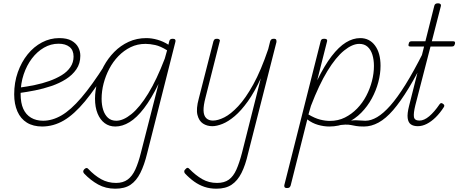

<svg xmlns="http://www.w3.org/2000/svg" viewBox="-20 -750 2781 1164"><path d="M237 17Q181 17 143 -6.5Q105 -30 85.5 -74.5Q66 -119 66 -178Q66 -250 88 -312Q110 -374 147.5 -420.5Q185 -467 234.5 -493Q284 -519 339 -519Q386 -519 413.5 -503.5Q441 -488 454 -464Q467 -440 467 -412Q467 -365 443 -330Q419 -295 379.5 -270Q340 -245 291.5 -228.5Q243 -212 192.5 -202Q142 -192 97 -186L99 -219Q144 -225 190.5 -234.5Q237 -244 279 -259Q321 -274 354.5 -294.5Q388 -315 407 -343.5Q426 -372 426 -407Q426 -446 401.5 -465.5Q377 -485 335 -485Q288 -485 246.5 -461Q205 -437 173.5 -395.5Q142 -354 123.5 -299Q105 -244 105 -181Q105 -126 121 -90.5Q137 -55 168 -36.5Q199 -18 242 -18Q249 -18 252.5 -12.5Q256 -7 254.5 -0.5Q253 6 249 11.5Q245 17 237 17Z M234 17Q226 17 221.5 11.5Q217 6 218 -0.5Q219 -7 225 -12.5Q231 -18 241 -18Q297 -18 353 -50.5Q409 -83 473 -157.5Q537 -232 617 -358Q621 -365 628 -363.5Q635 -362 638.5 -356Q642 -350 639 -343Q561 -215 495 -135.5Q429 -56 366.5 -19.5Q304 17 234 17Z M679 394Q621 394 575 368.5Q529 343 490 302Q484 295 484.5 288.5Q485 282 492 275Q500 268 505.5 268.5Q511 269 515 274Q553 314 593.5 336.5Q634 359 684 359Q726 359 754 338.5Q782 318 800.5 277.5Q819 237 834 177L941 -241Q897 -151 853 -93.5Q809 -36 765.5 -9.5Q722 17 679 17Q642 17 614.5 -3.5Q587 -24 571.5 -62Q556 -100 556 -152Q556 -199 569.5 -250Q583 -301 609 -349Q635 -397 673 -435.5Q711 -474 760 -496.5Q809 -519 867 -519Q900 -519 935 -509Q970 -499 1001 -479L1006 -500Q1008 -508 1013 -511.5Q1018 -515 1028 -515Q1039 -515 1042.5 -509Q1046 -503 1043 -495L872 180Q855 250 831 298Q807 346 771.5 370Q736 394 679 394ZM685 -18Q727 -18 777 -58.5Q827 -99 878.5 -183Q930 -267 979 -395L993 -445Q953 -470 921 -477Q889 -484 862 -484Q813 -484 772 -464Q731 -444 698 -410Q665 -376 642.5 -333Q620 -290 608 -243.5Q596 -197 596 -151Q596 -114 605.5 -84Q615 -54 634.5 -36Q654 -18 685 -18Z M1267 15Q1235 15 1210.5 -1Q1186 -17 1177 -53.5Q1168 -90 1185 -152L1274 -500Q1277 -508 1281 -511.5Q1285 -515 1296 -515Q1305 -515 1310 -510.5Q1315 -506 1312 -499L1226 -159Q1213 -110 1214 -79.5Q1215 -49 1230 -34Q1245 -19 1271 -19Q1301 -19 1340 -38.5Q1379 -58 1424 -106Q1469 -154 1515.5 -238Q1562 -322 1606 -452L1618 -500Q1621 -508 1625.5 -511.5Q1630 -515 1640 -515Q1652 -515 1654.5 -509Q1657 -503 1656 -495L1484 180Q1468 251 1444 298.5Q1420 346 1384 370Q1348 394 1292 394Q1253 394 1220 383Q1187 372 1157.5 351Q1128 330 1101 301Q1097 296 1097 289Q1097 282 1105 275Q1112 267 1117.5 267.5Q1123 268 1127 273Q1166 313 1206 336Q1246 359 1296 359Q1340 359 1367.5 339Q1395 319 1413 278.5Q1431 238 1447 177L1561 -275Q1523 -192 1482.5 -135.5Q1442 -79 1403 -46Q1364 -13 1329 1Q1294 15 1267 15Z M2184 17Q2157 17 2139.5 14Q2122 11 2107.5 8Q2093 5 2073 5.5Q2053 6 2019 12L2045 -5Q2077 -14 2099 -17.5Q2121 -21 2136 -21Q2151 -21 2164.5 -19.5Q2178 -18 2193 -18Q2202 -18 2206.5 -12.5Q2211 -7 2209.5 -0.5Q2208 6 2201.5 11.5Q2195 17 2184 17ZM1720 390Q1708 390 1705 384Q1702 378 1704 371L1924 -500Q1926 -508 1930.5 -511.5Q1935 -515 1946 -515Q1955 -515 1960 -511.5Q1965 -508 1963 -500L1903 -263Q1947 -353 1990.5 -409.5Q2034 -466 2077 -492.5Q2120 -519 2164 -519Q2220 -519 2253.5 -474Q2287 -429 2287 -351Q2287 -303 2273.5 -252Q2260 -201 2234 -153Q2208 -105 2170 -66.5Q2132 -28 2083 -5.5Q2034 17 1976 17Q1943 17 1908 7Q1873 -3 1843 -26L1742 375Q1739 383 1734.5 386.5Q1730 390 1720 390ZM1850 -56Q1889 -33 1920.5 -25Q1952 -17 1980 -17Q2030 -17 2071 -37.5Q2112 -58 2145 -92Q2178 -126 2200.5 -169Q2223 -212 2235 -258.5Q2247 -305 2247 -350Q2247 -388 2237.5 -418.5Q2228 -449 2208.5 -466.5Q2189 -484 2158 -484Q2116 -484 2066 -443.5Q2016 -403 1965 -319.5Q1914 -236 1865 -108Z M2187 17Q2178 17 2173.5 11.5Q2169 6 2170.5 -0.5Q2172 -7 2178.5 -12.5Q2185 -18 2196 -18Q2229 -18 2266.5 -40Q2304 -62 2346.5 -110Q2389 -158 2438.5 -237.5Q2488 -317 2546 -432Q2550 -440 2556.5 -439.5Q2563 -439 2567 -433.5Q2571 -428 2566 -418Q2509 -300 2458.5 -217Q2408 -134 2363.5 -82.5Q2319 -31 2275 -7Q2231 17 2187 17Z M2513 15Q2487 15 2471 4Q2455 -7 2451.5 -34Q2448 -61 2460 -108L2551 -468H2469Q2459 -468 2457 -472.5Q2455 -477 2458 -485Q2459 -493 2463.5 -496.5Q2468 -500 2477 -500H2559L2613 -715Q2615 -723 2620.5 -726.5Q2626 -730 2636 -730Q2645 -730 2650 -725.5Q2655 -721 2653 -714L2598 -500H2726Q2735 -500 2737.5 -495.5Q2740 -491 2738 -484Q2735 -474 2731 -471Q2727 -468 2718 -468H2590L2498 -112Q2486 -63 2489.5 -41Q2493 -19 2523 -19Q2551 -19 2582 -45Q2613 -71 2645 -118Q2650 -125 2655 -125Q2660 -125 2665 -121Q2673 -116 2673.5 -111Q2674 -106 2671 -101Q2648 -65 2621.5 -39Q2595 -13 2567.5 1Q2540 15 2513 15Z"/></svg>

Font: Playwrite IS Thin
Style: Regular
Weight: 250
Designer: Veronika Burian, José Scaglione
Foundry: TypeTogether
Version: Version 1.002